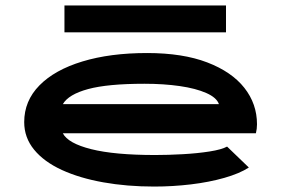

<svg xmlns="http://www.w3.org/2000/svg" viewBox="-20 -676 1040 706"><path d="M547 10Q447 10 360 -5.5Q273 -21 207.5 -51Q142 -81 105.5 -125.5Q69 -170 69 -227Q69 -305 125 -362Q181 -419 283 -450Q385 -481 521 -481Q652 -481 742 -446.5Q832 -412 878.5 -353Q925 -294 925 -219Q925 -211 924 -202.5Q923 -194 921 -186H211Q230 -149 315.5 -127.5Q401 -106 551 -106Q598 -106 652 -109Q706 -112 750.5 -119Q795 -126 815 -137L895 -60Q861 -38 805 -22Q749 -6 682 2Q615 10 547 10ZM211 -293H785Q777 -317 738.5 -334Q700 -351 641 -359.5Q582 -368 511 -368Q376 -368 304 -348.5Q232 -329 211 -293ZM217 -557V-656H811V-557Z"/></svg>

Font: Inconsolata UltraExpanded Black
Style: Regular
Weight: 900
Width: 9
Monospace: yes
Designer: Raph Levien, Cyreal, Brenton Simpson
Foundry: Raph Levien, Cyreal, Google
Version: Version 3.001; ttfautohint (v1.8.2.53-6de2)